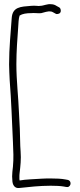

<svg xmlns="http://www.w3.org/2000/svg" viewBox="-20 -797 398 950"><path d="M25 -478C25 -452 27 -426 28 -399C36 -298 39 -199 44 -95C46 -50 48 -13 44 28C42 45 40 62 40 76C40 82 41 88 41 93C41 117 52 137 77 133C122 128 177 122 231 122C254 122 279 123 296 126L307 128C312 129 317 129 321 126C334 117 331 96 315 93L304 91C284 87 258 86 231 86C216 86 202 86 187 87C149 90 109 90 77 96C77 94 77 92 76 90V77C76 72 76 66 77 59C81 27 85 -10 82 -47C79 -84 80 -117 78 -160C77 -185 75 -211 74 -238C71 -317 61 -398 61 -479C61 -544 66 -605 70 -662C71 -680 72 -706 77 -720C91 -729 111 -732 135 -732C148 -734 173 -730 184 -732C198 -735 216 -743 232 -740C235 -740 238 -739 243 -736L254 -730C258 -727 262 -727 267 -728C277 -730 283 -737 280 -750C279 -755 276 -759 272 -761L261 -767C252 -773 243 -776 234 -776C214 -779 196 -768 178 -768C175 -767 170 -767 163 -768C153 -769 143 -769 133 -768C82 -764 42 -763 38 -708C33 -634 25 -562 25 -478Z"/></svg>

Font: Stray Cat
Style: Cn
Weight: 400
Version: Version 1.0